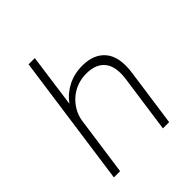

<svg xmlns="http://www.w3.org/2000/svg" viewBox="-192 -829 958 958"><g transform="rotate(-45 287.5 -350.0)"><path d="M161 -700H205L166 -417Q197 -459 243 -482.5Q289 -506 346 -506Q428 -506 469 -455.5Q510 -405 496 -305L453 0H409L452 -305Q463 -385 431 -424.5Q399 -464 333 -464Q298 -464 267.5 -453Q237 -442 213 -421.5Q189 -401 172.5 -373Q156 -345 151 -312L107 0H63Z"/></g></svg>

Font: Retni Sans Light
Style: Italic
Weight: 300
Italic angle: -8°
Designer: Vitaly Kuzmin
Foundry: ParaType Ltd.
Version: Version 1.00;June 10, 2019;FontCreator 11.5.0.2425 64-bit; t